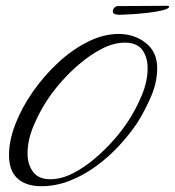

<svg xmlns="http://www.w3.org/2000/svg" viewBox="-20 -637 603 662"><path d="M122 5Q70 5 40.5 -21.5Q11 -48 11 -102Q11 -152 33 -209Q55 -266 93.5 -321Q132 -376 180.5 -421Q229 -466 283 -493Q337 -520 389 -520Q443 -520 482.5 -489Q522 -458 522 -402Q522 -353 500.5 -303.5Q479 -254 453 -213Q427 -174 391 -135Q355 -96 312 -64.5Q269 -33 221 -14Q173 5 122 5ZM153 -19Q191 -19 230.5 -39Q270 -59 307 -90.5Q344 -122 374 -156.5Q404 -191 423 -221Q448 -259 468.5 -307.5Q489 -356 489 -402Q489 -440 470.5 -465Q452 -490 411 -490Q373 -490 333.5 -470Q294 -450 257 -419Q220 -388 190 -353.5Q160 -319 141 -289Q116 -251 95.5 -202.5Q75 -154 75 -108Q75 -70 94 -44.5Q113 -19 153 -19ZM392 -586Q385 -586 377 -588Q369 -590 369 -599Q369 -605 374.5 -610.5Q380 -616 386 -616L557 -617Q558 -617 560.5 -616.5Q563 -616 563 -614Q563 -607 540.5 -601.5Q518 -596 486.5 -592.5Q455 -589 428 -587.5Q401 -586 392 -586Z"/></svg>

Font: Caramel
Style: Regular
Weight: 400
Designer: Robert E. Leuschke
Foundry: Robert E. Leuschke
Version: Version 1.010